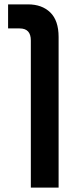

<svg xmlns="http://www.w3.org/2000/svg" viewBox="-20 -618 365 878"><path d="M121 240H248V-449Q248 -524 210 -561Q172 -598 108 -598H17V-488H70Q121 -488 121 -433Z"/></svg>

Font: Noto Sans Hebrew Semi
Style: Regular
Weight: 600
Designer: Monotype Design Team
Foundry: Monotype Imaging Inc.
Version: Version 1.902